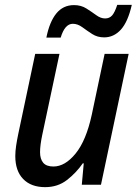

<svg xmlns="http://www.w3.org/2000/svg" viewBox="-20 -761 567 791"><path d="M166 10Q108 10 75.5 -23.5Q43 -57 43 -118Q43 -138 46.5 -161Q50 -184 55 -208L125 -539H225L154 -205Q145 -162 145 -134Q145 -106 158 -90.5Q171 -75 200 -75Q248 -75 291.5 -128.5Q335 -182 358 -288L411 -539H510L396 0H317L325 -88H321Q294 -49 256 -19.5Q218 10 166 10ZM171 -606Q184 -671 212 -705.5Q240 -740 285 -740Q314 -740 336 -726Q358 -712 376.5 -698.5Q395 -685 413 -685Q431 -685 442 -697.5Q453 -710 463 -741H523Q507 -671 478 -639Q449 -607 409 -607Q381 -607 359.5 -621Q338 -635 319 -649Q300 -663 280 -663Q247 -663 230 -606Z"/></svg>

Font: Noto Sans SemiCondensed Medium
Style: Italic
Weight: 500
Width: 4
Italic angle: -12°
Designer: Monotype Design Team
Foundry: Monotype Imaging Inc.
Version: Version 2.013; ttfautohint (v1.8.4.7-5d5b)